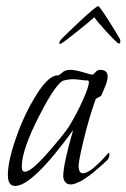

<svg xmlns="http://www.w3.org/2000/svg" viewBox="-20 -612 418 635"><path d="M332 -80Q331 -79 323 -71.5Q315 -64 310 -60Q305 -56 295.5 -47.5Q286 -39 279 -34Q272 -29 262 -22Q252 -15 244.5 -11.5Q237 -8 229 -5Q221 -2 214 -2Q193 -2 189 -27Q189 -69 222 -182Q88 3 30 3Q6 3 6 -33Q6 -79 33.5 -157.5Q61 -236 101 -299.5Q141 -363 171 -363H174L185 -371Q194 -381 213 -381Q228 -381 255 -373Q282 -365 285 -365Q289 -365 295.5 -373Q302 -381 311 -381Q336 -381 336 -359Q336 -350 332.5 -339Q329 -328 322.5 -313.5Q316 -299 315 -296Q314 -294 305.5 -290Q297 -286 296 -283Q274 -221 257 -150.5Q240 -80 240 -64Q240 -39 254 -39Q268 -39 288.5 -56Q309 -73 324 -90Q339 -107 340 -107Q342 -107 342 -103Q342 -88 332 -80ZM266 -346Q260 -346 245.5 -348Q231 -350 221 -350Q207 -350 191 -346Q166 -339 109 -227.5Q52 -116 52 -61Q52 -44 62 -44Q83 -44 136.5 -105Q190 -166 207 -192Q232 -232 253 -278.5Q274 -325 274 -340Q274 -346 269 -346ZM370 -469Q357 -480 329.5 -510Q302 -540 292 -555Q279 -543 236 -508.5Q193 -474 184 -469Q181 -467 179 -467Q177 -467 176.5 -468Q176 -469 176 -470Q176 -473 180 -479Q190 -491 243 -540.5Q296 -590 305 -592Q310 -590 339 -544.5Q368 -499 377 -482Q378 -479 378 -475Q378 -468 373 -468Q372 -468 370 -469Z"/></svg>

Font: Bilbo Swash Caps
Style: Regular
Weight: 400
Designer: Robert E. Leuschke
Foundry: Robert E. Leuschke
Version: Version 1.002